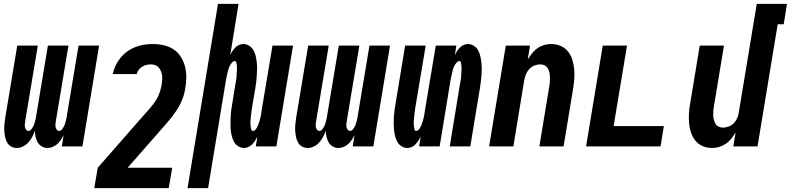

<svg xmlns="http://www.w3.org/2000/svg" viewBox="-20 -755 4078 990"><path d="M67 8Q50 8 36.5 0Q23 -8 16 -21.5Q9 -35 6 -50.5Q3 -66 2 -82.5Q1 -99 3 -115.5Q5 -132 7 -148L69 -520H175L110 -131Q109 -123 108 -115Q107 -107 108.5 -100Q110 -93 114.5 -86.5Q119 -80 127 -80Q135 -80 141 -87.5Q147 -95 151 -102.5Q155 -110 157.5 -118Q160 -126 162 -134Q164 -142 165.5 -150Q167 -158 168 -166L227 -520H333L268 -131Q267 -123 266 -115Q265 -107 266.5 -100Q268 -93 272.5 -86.5Q277 -80 285 -80Q293 -80 299 -87.5Q305 -95 309 -102.5Q313 -110 315.5 -118Q318 -126 320 -134Q322 -142 323.5 -150Q325 -158 326 -166L385 -520H491L405 0H299L308 -59Q302 -46 294 -34Q286 -22 275.5 -12.5Q265 -3 251.5 2.5Q238 8 225 8Q209 8 195.5 0Q182 -8 174.5 -21Q167 -34 163.5 -49.5Q160 -65 160 -81Q154 -65 146.5 -50Q139 -35 127 -21.5Q115 -8 99 0Q83 8 67 8Z M466 215 484 110 709 -147Q726 -166 742.5 -184.5Q759 -203 774 -223Q789 -243 798.5 -265.5Q808 -288 812 -311L813 -313Q815 -326 816 -338Q817 -350 816 -362Q815 -374 811 -385Q807 -396 800 -405Q793 -414 782 -418.5Q771 -423 759 -423Q748 -423 736 -420.5Q724 -418 713.5 -411.5Q703 -405 695 -394.5Q687 -384 685 -373H561Q566 -395 576 -416.5Q586 -438 601.5 -457Q617 -476 636.5 -490Q656 -504 678 -512.5Q700 -521 722.5 -524.5Q745 -528 768 -528Q797 -528 825 -521.5Q853 -515 875.5 -500Q898 -485 912.5 -462Q927 -439 934 -411.5Q941 -384 940.5 -355Q940 -326 935 -297Q930 -266 917.5 -236.5Q905 -207 886.5 -180Q868 -153 846.5 -128Q825 -103 803 -78L638 110H868L850 215Z M947 215 1104 -735H1210L1167 -470Q1171 -480 1177.5 -490Q1184 -500 1192.5 -509Q1201 -518 1212 -523Q1223 -528 1234 -528Q1251 -528 1265 -519Q1279 -510 1287 -496Q1295 -482 1298.5 -466Q1302 -450 1304 -433Q1306 -416 1305.5 -399Q1305 -382 1304 -365Q1303 -348 1301 -331Q1299 -314 1296 -297L1281 -209Q1280 -203 1279 -197.5Q1278 -192 1277.5 -186.5Q1277 -181 1276 -175Q1275 -169 1274.5 -163.5Q1274 -158 1273.5 -152.5Q1273 -147 1272.5 -141.5Q1272 -136 1271.5 -130Q1271 -124 1271 -118.5Q1271 -113 1272 -107.5Q1273 -102 1273.5 -96.5Q1274 -91 1276 -85.5Q1278 -80 1284 -80Q1291 -80 1296.5 -86Q1302 -92 1305.5 -98.5Q1309 -105 1311.5 -111.5Q1314 -118 1316 -124.5Q1318 -131 1320 -138Q1322 -145 1323.5 -151.5Q1325 -158 1326 -165Q1327 -172 1328 -179L1385 -520H1491L1405 0H1299L1307 -50Q1302 -40 1295.5 -30Q1289 -20 1280.5 -11Q1272 -2 1261 3Q1250 8 1239 8Q1222 8 1208 -1Q1194 -10 1186.5 -24Q1179 -38 1175 -54Q1171 -70 1169.5 -87Q1168 -104 1168.5 -121Q1169 -138 1169.5 -155Q1170 -172 1172.5 -189Q1175 -206 1178 -223L1192 -311Q1193 -317 1194 -322.5Q1195 -328 1196 -333.5Q1197 -339 1198 -345Q1199 -351 1199.5 -356.5Q1200 -362 1200 -367.5Q1200 -373 1200.5 -378.5Q1201 -384 1201.5 -390Q1202 -396 1202 -401.5Q1202 -407 1201.5 -412.5Q1201 -418 1200.5 -423.5Q1200 -429 1198 -434.5Q1196 -440 1190 -440Q1183 -440 1177.5 -434Q1172 -428 1168 -421.5Q1164 -415 1161.5 -408.5Q1159 -402 1157 -395.5Q1155 -389 1153.5 -382Q1152 -375 1150.5 -368.5Q1149 -362 1147.5 -355Q1146 -348 1145 -341L1053 215Z M1567 8Q1550 8 1536.5 0Q1523 -8 1516 -21.5Q1509 -35 1506 -50.5Q1503 -66 1502 -82.5Q1501 -99 1503 -115.5Q1505 -132 1507 -148L1569 -520H1675L1610 -131Q1609 -123 1608 -115Q1607 -107 1608.5 -100Q1610 -93 1614.5 -86.5Q1619 -80 1627 -80Q1635 -80 1641 -87.5Q1647 -95 1651 -102.5Q1655 -110 1657.5 -118Q1660 -126 1662 -134Q1664 -142 1665.5 -150Q1667 -158 1668 -166L1727 -520H1833L1768 -131Q1767 -123 1766 -115Q1765 -107 1766.5 -100Q1768 -93 1772.5 -86.5Q1777 -80 1785 -80Q1793 -80 1799 -87.5Q1805 -95 1809 -102.5Q1813 -110 1815.5 -118Q1818 -126 1820 -134Q1822 -142 1823.5 -150Q1825 -158 1826 -166L1885 -520H1991L1905 0H1799L1808 -59Q1802 -46 1794 -34Q1786 -22 1775.5 -12.5Q1765 -3 1751.5 2.5Q1738 8 1725 8Q1709 8 1695.5 0Q1682 -8 1674.5 -21Q1667 -34 1663.5 -49.5Q1660 -65 1660 -81Q1654 -65 1646.5 -50Q1639 -35 1627 -21.5Q1615 -8 1599 0Q1583 8 1567 8Z M2081 8Q2064 8 2050 -1Q2036 -10 2028.5 -24Q2021 -38 2017 -54Q2013 -70 2011.5 -87Q2010 -104 2010 -121Q2010 -138 2011 -155Q2012 -172 2014.5 -189Q2017 -206 2020 -223L2069 -520H2175L2123 -209Q2122 -203 2121 -197.5Q2120 -192 2119.5 -186.5Q2119 -181 2118 -175Q2117 -169 2116.5 -163.5Q2116 -158 2115.5 -152.5Q2115 -147 2114.5 -141.5Q2114 -136 2113.5 -130Q2113 -124 2113 -118.5Q2113 -113 2114 -107.5Q2115 -102 2115.5 -96.5Q2116 -91 2118 -85.5Q2120 -80 2126 -80Q2133 -80 2138.5 -86Q2144 -92 2147.5 -98.5Q2151 -105 2153.5 -111.5Q2156 -118 2158 -124.5Q2160 -131 2162 -138Q2164 -145 2165.5 -151.5Q2167 -158 2168 -165Q2169 -172 2170 -179L2227 -520H2333L2325 -470Q2329 -480 2335.5 -490Q2342 -500 2350.5 -509Q2359 -518 2370 -523Q2381 -528 2392 -528Q2409 -528 2423 -519Q2437 -510 2445 -496Q2453 -482 2456.5 -466Q2460 -450 2462 -433Q2464 -416 2464 -399Q2464 -382 2462.5 -365Q2461 -348 2459 -331Q2457 -314 2454 -297L2405 0H2299L2350 -311Q2351 -317 2352 -322.5Q2353 -328 2354 -333.5Q2355 -339 2356 -345Q2357 -351 2357.5 -356.5Q2358 -362 2358 -367.5Q2358 -373 2358.5 -378.5Q2359 -384 2359.5 -390Q2360 -396 2360 -401.5Q2360 -407 2359.5 -412.5Q2359 -418 2358.5 -423.5Q2358 -429 2356 -434.5Q2354 -440 2348 -440Q2341 -440 2335.5 -434Q2330 -428 2326 -421.5Q2322 -415 2319.5 -408.5Q2317 -402 2315 -395.5Q2313 -389 2311.5 -382Q2310 -375 2308.5 -368.5Q2307 -362 2305.5 -355Q2304 -348 2303 -341L2247 0H2141L2149 -50Q2144 -40 2137.5 -30Q2131 -20 2122.5 -11Q2114 -2 2103 3Q2092 8 2081 8Z M2502 0 2588 -520H2713L2701 -448Q2711 -464 2723 -479.5Q2735 -495 2750.5 -506Q2766 -517 2784.5 -522.5Q2803 -528 2821 -528Q2847 -528 2870 -518.5Q2893 -509 2908 -490.5Q2923 -472 2930.5 -448.5Q2938 -425 2940.5 -399.5Q2943 -374 2941 -348Q2939 -322 2935 -297L2886 0H2761L2813 -314Q2815 -325 2815.5 -337Q2816 -349 2815.5 -360.5Q2815 -372 2812.5 -383Q2810 -394 2804 -403.5Q2798 -413 2788 -418Q2778 -423 2766 -423Q2751 -423 2735.5 -417Q2720 -411 2709 -399Q2698 -387 2692 -372Q2686 -357 2683 -341L2627 0Z M3002 0 3088 -520H3213L3144 -105H3403L3386 0Z M3652 8Q3626 8 3603.5 -1.5Q3581 -11 3566 -29.5Q3551 -48 3543 -71.5Q3535 -95 3533 -120.5Q3531 -146 3532.5 -172Q3534 -198 3539 -223L3588 -520H3713L3661 -206Q3659 -195 3658 -183Q3657 -171 3657.5 -159.5Q3658 -148 3661 -137Q3664 -126 3669.5 -116.5Q3675 -107 3685.5 -102Q3696 -97 3708 -97Q3723 -97 3738.5 -103Q3754 -109 3765 -121Q3776 -133 3782 -148Q3788 -163 3790 -179L3882 -735H4038L4021 -630H3990L3886 0H3761L3773 -72Q3763 -56 3751 -40.5Q3739 -25 3723 -14Q3707 -3 3688.5 2.5Q3670 8 3652 8Z"/></svg>

Font: Iosevka Term Curly XBd Obl
Style: Regular
Weight: 800
Italic angle: -9°
Designer: Belleve Invis
Foundry: Belleve Invis
Version: Version 32.3.0